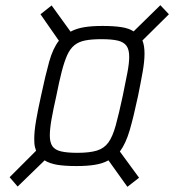

<svg xmlns="http://www.w3.org/2000/svg" viewBox="-20 -714 671 740"><path d="M48 5 17 -31 119 -133Q117 -139 115 -146.5Q113 -154 112.5 -162Q112 -170 112 -179Q112 -208 119 -249Q126 -290 138 -344Q155 -424 169.5 -476Q184 -528 207 -557L136 -659L179 -693L252 -592Q274 -604 303.5 -609Q333 -614 375 -614Q418 -614 447.5 -609.5Q477 -605 495 -593L598 -694L631 -659L529 -558Q533 -548 535 -535.5Q537 -523 537 -507Q537 -478 530 -438Q523 -398 512 -344Q495 -264 480 -212.5Q465 -161 442 -130L516 -29L471 6L398 -96Q376 -84 346.5 -79Q317 -74 275 -74Q229 -74 199.5 -79Q170 -84 152 -96ZM278 -125Q325 -125 353 -133.5Q381 -142 397.5 -164.5Q414 -187 426 -230.5Q438 -274 453 -344Q464 -397 471 -434Q478 -471 478 -495Q478 -523 467.5 -537.5Q457 -552 434 -557.5Q411 -563 371 -563Q333 -563 308 -558Q283 -553 266.5 -539.5Q250 -526 239 -501.5Q228 -477 218 -438.5Q208 -400 197 -344Q185 -291 178.5 -254Q172 -217 172 -192Q172 -165 182 -150.5Q192 -136 215.5 -130.5Q239 -125 278 -125Z"/></svg>

Font: Saira SemiCondensed Light
Style: Italic
Weight: 300
Width: 4
Italic angle: -12°
Designer: Hector Gatti with collaboration of the Omnibus-Type team
Foundry: Omnibus-Type
Version: Version 1.101